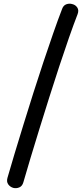

<svg xmlns="http://www.w3.org/2000/svg" viewBox="-20 -865 450 1027"><path d="M311 -814Q318 -836 334.5 -842Q351 -848 367 -843Q384 -839 393.5 -824.5Q403 -810 395 -789Q374 -735 349 -663.5Q324 -592 297 -510Q270 -428 243 -342.5Q216 -257 190.5 -174.5Q165 -92 143 -19Q121 54 105 110Q99 131 83 137.5Q67 144 51 140Q34 135 24 121Q14 107 20 86Q36 30 58 -43Q80 -116 105.5 -198.5Q131 -281 158 -366.5Q185 -452 212.5 -534Q240 -616 265 -688Q290 -760 311 -814Z"/></svg>

Font: Playpen Sans Arabic
Style: Regular
Weight: 400
Designer: Azza Alameddine, Laura Meseguer, Veronika Burian, José Scaglione
Foundry: TypeTogether
Version: Version 2.000